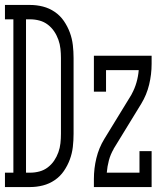

<svg xmlns="http://www.w3.org/2000/svg" viewBox="-35 -755 655 775"><path d="M-15 0V-58H19V-677H-15V-735H87Q113 -735 138.5 -728.5Q164 -722 186 -707Q208 -692 223 -670Q238 -648 247 -623.5Q256 -599 259 -573Q262 -547 262 -521V-215Q262 -188 259 -162Q256 -136 247 -111.5Q238 -87 223 -65Q208 -43 186 -28Q164 -13 138.5 -6.5Q113 0 87 0ZM87 -58Q106 -58 124.5 -63Q143 -68 158 -79.5Q173 -91 183.5 -106.5Q194 -122 200.5 -140Q207 -158 209 -177Q211 -196 211 -215V-521Q211 -539 209 -558Q207 -577 200.5 -595Q194 -613 183.5 -628.5Q173 -644 158 -655.5Q143 -667 124.5 -672Q106 -677 87 -677H70V-58ZM344 0V-33Q344 -75 354 -116.5Q364 -158 386 -194L495 -372Q495 -373 496 -374Q497 -375 497 -376Q509 -398 516 -422.5Q523 -447 525 -472H393V-385H344V-530H577V-497Q577 -455 567 -413.5Q557 -372 535 -336L426 -158Q425 -157 424.5 -156Q424 -155 424 -154Q411 -132 404.5 -107.5Q398 -83 396 -58H528V-145H577V0Z"/></svg>

Font: Iosevka Curly Slab LtEx
Style: Regular
Weight: 300
Width: 7
Monospace: yes
Designer: Belleve Invis
Foundry: Belleve Invis
Version: Version 11.1.0; ttfautohint (v1.8.3)